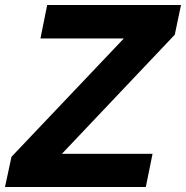

<svg xmlns="http://www.w3.org/2000/svg" viewBox="-46 -749 745 769"><path d="M-26 0H538L565 -133H202L654 -610L679 -729H143L116 -595H450L0 -121Z"/></svg>

Font: Mona Sans
Style: Bold Italic
Weight: 700
Italic angle: -11.7°
Designer: Deni Anggara
Foundry: GitHub
Version: Version 2.000;Glyphs 3.2.3 (3260)